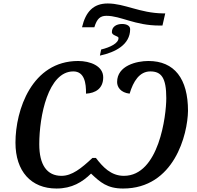

<svg xmlns="http://www.w3.org/2000/svg" viewBox="-20 -1075 1134 1105"><path d="M452 -918H523C538 -968 557 -984 593 -984C675 -984 756 -928 898 -928H915L931 -998H916C785 -1000 697 -1055 600 -1055C517 -1055 473 -1007 452 -918ZM555 -755C644 -774 729 -818 729 -907C729 -927 708 -937 683 -937C650 -937 624 -921 624 -891C623 -869 663 -869 662 -856C662 -826 615 -803 562 -790ZM305 10C394 10 454 -27 504 -76C557 -26 597 10 688 10C983 10 1060 -302 1062 -437C1062 -622 984 -724 834 -724C766 -724 654 -697 654 -603C654 -574 674 -542 726 -536C747 -607 783 -664 845 -664C909 -664 937 -627 937 -510C937 -410 895 -63 693 -63C618 -63 571 -115 532 -166H512C448 -106 394 -63 334 -63C250 -63 206 -126 206 -245C206 -407 257 -664 402 -664C466 -664 476 -597 475 -536C529 -539 574 -565 574 -630C574 -696 498 -724 430 -724C163 -724 69 -442 69 -254C69 -89 159 10 305 10Z"/></svg>

Font: Noto Serif Semi
Style: Italic
Weight: 600
Italic angle: -12°
Designer: Monotype Design Team
Foundry: Monotype Imaging Inc.
Version: Version 1.901